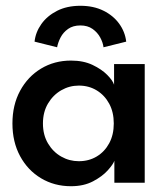

<svg xmlns="http://www.w3.org/2000/svg" viewBox="-20 -632 582 664"><path d="M375.5 0V-76Q371.5 -64 352.8 -43Q334 -22 301.8 -5Q269.5 12 225.5 12Q168 12 122 -15.5Q76 -43 49.5 -92Q23 -141 23 -205Q23 -269 49.5 -318Q76 -367 122 -394.8Q168 -422.5 225.5 -422.5Q268.5 -422.5 300 -407.5Q331.5 -392.5 350.8 -373Q370 -353.5 374.5 -339V-410.5H480.5V0ZM128.5 -205Q128.5 -165.5 146 -136Q163.5 -106.5 191.8 -90.5Q220 -74.5 252.5 -74.5Q287.5 -74.5 314.8 -91Q342 -107.5 357.8 -136.8Q373.5 -166 373.5 -205Q373.5 -244 357.8 -273.2Q342 -302.5 314.8 -319.2Q287.5 -336 252.5 -336Q220 -336 191.8 -319.8Q163.5 -303.5 146 -274Q128.5 -244.5 128.5 -205ZM177.5 -468.5 99.5 -488Q103 -520.5 123 -548.8Q143 -577 177.2 -594.5Q211.5 -612 258 -612Q303.5 -612 337.8 -595Q372 -578 392.2 -550Q412.5 -522 416.5 -488L338 -468.5Q336 -485 326.5 -502.5Q317 -520 300 -532Q283 -544 258 -544Q232.5 -544 215.5 -532Q198.5 -520 189.5 -502.5Q180.5 -485 177.5 -468.5Z"/></svg>

Font: League Spartan Thin Medium
Style: Regular
Weight: 500
Version: Version 2.002